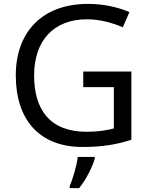

<svg xmlns="http://www.w3.org/2000/svg" viewBox="-20 -744 768 985"><path d="M407 -377V-297H564V-85C528 -76 487 -68 424 -68C232 -68 155 -186 155 -357C155 -535 255 -645 426 -645C494 -645 559 -626 610 -604L644 -682C583 -708 511 -724 431 -724C197 -724 61 -580 61 -357C61 -131 181 10 403 10C503 10 577 -2 654 -27V-377ZM466 70V61H379C374 104 353 176 338 209V221H386C422 178 457 106 466 70Z"/></svg>

Font: Noto Sans Sinhala UI
Style: Regular
Weight: 400
Designer: Jelle Bosma - Monotype Design Team
Foundry: Monotype Imaging Inc.
Version: Version 2.006